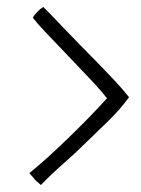

<svg xmlns="http://www.w3.org/2000/svg" viewBox="-20 -548 403 549"><path d="M286 -267Q267 -291 242.5 -317Q218 -343 175.5 -387.5Q133 -432 111 -455Q89 -478 74 -497Q77 -504 86 -513.5Q95 -523 104 -528Q118 -514 132 -499.5Q146 -485 161 -469Q184 -445 209 -419.5Q234 -394 259 -368.5Q284 -343 307 -318.5Q330 -294 349 -270Q321 -232 287.5 -200Q254 -168 223.5 -138Q193 -108 160.5 -79.5Q128 -51 98 -20L97 -19L82 -32L64 -53Q112 -92 174 -152Q236 -212 286 -267Z"/></svg>

Font: Londrina Solid Thin
Style: Regular
Weight: 250
Designer: Marcelo Magalhaes
Foundry: Marcelo Magalhães
Version: Version 1.002